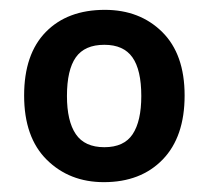

<svg xmlns="http://www.w3.org/2000/svg" viewBox="-20 -742 424 390"><path d="M355 -548Q355 -464 310.5 -418Q266 -372 191 -372Q121 -372 75 -417.5Q29 -463 29 -548Q29 -632 73 -677Q117 -722 193 -722Q264 -722 309.5 -677Q355 -632 355 -548ZM116 -547Q116 -496 134 -469.5Q152 -443 192 -443Q232 -443 249.5 -469.5Q267 -496 267 -547Q267 -600 249 -625.5Q231 -651 192 -651Q152 -651 134 -625.5Q116 -600 116 -547Z"/></svg>

Font: Noto Sans Nag Mundari SemiBold
Style: Regular
Weight: 600
Version: Version 1.000